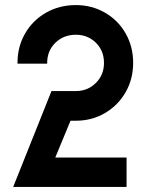

<svg xmlns="http://www.w3.org/2000/svg" viewBox="-20 -737 583 757"><path d="M183 -378H279Q326 -378 358 -410Q390 -442 390 -489Q390 -537 358 -568.5Q326 -600 279 -600Q231 -600 198.5 -568.5Q166 -537 166 -489V-486H49V-489Q49 -553 79 -605Q109 -657 161.5 -687Q214 -717 279 -717Q342 -717 394 -687Q446 -657 475.5 -605Q505 -553 505 -489Q505 -425 475 -373Q445 -321 393.5 -291Q342 -261 279 -261H258L198 -116H479V0H32Z"/></svg>

Font: Lineal Medium
Style: Regular
Weight: 600
Designer: Created by Frank Adebiaye with contributions from Anton Moglia & Ariel Martín Pérez
Created by Frank ADEBIAYE with FontF
Foundry: Velvetyne Type Foundry
Version: Version 2.000